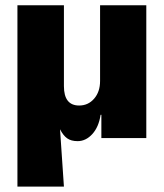

<svg xmlns="http://www.w3.org/2000/svg" viewBox="-20 -522 619 726"><path d="M45.9 -502H221.7V-196.3Q221.7 -123 279.3 -123Q313.5 -123 335.9 -148.9Q358.4 -174.8 358.4 -215.8V-502H533.2V0H363.3V-87.9H360.4Q353.5 -42 329.1 -15.1Q304.7 11.7 273.4 11.7Q249 11.7 233.9 1Q218.8 -9.8 207 -33.2L221.7 183.6H45.9Z"/></svg>

Font: Min Sans Black
Style: Regular
Weight: 900
Designer: Jinseong-Kim, NotoSansCJK, Nunito
Foundry: Jinseong-Kim
Version: Version 1.000